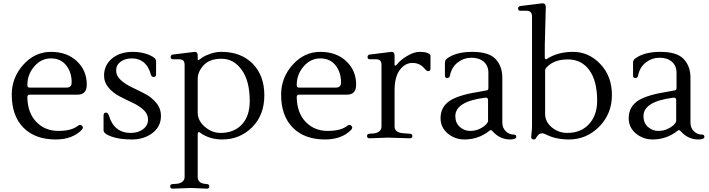

<svg xmlns="http://www.w3.org/2000/svg" viewBox="-20 -820 4227 1144"><path d="M497 -316Q497 -256 443 -256H155Q143 -256 143 -239Q145 -147 196.5 -93.5Q248 -40 327.5 -40Q407 -40 445 -71Q458 -81 469 -70Q480 -59 466 -45Q410 11 312 11Q189 11 119.5 -59.5Q50 -130 50 -256Q50 -358 119 -434.5Q188 -511 283.5 -511Q379 -511 438 -455.5Q497 -400 497 -316ZM407 -329Q407 -389 374.5 -430.5Q342 -472 283.5 -472Q225 -472 184 -424Q143 -376 143 -314Q143 -298 156 -298H376Q407 -298 407 -329Z M939 -129Q939 -66 888.5 -27.5Q838 11 765.5 11Q693 11 645 -6Q597 -23 597 -44V-131Q597 -149 610.5 -149Q624 -149 629 -131Q660 -28 759 -28Q804 -28 833 -50.5Q862 -73 862 -107Q862 -141 835 -165.5Q808 -190 769.5 -208Q731 -226 692.5 -246Q654 -266 627 -297.5Q600 -329 600 -370Q600 -431 647 -471Q694 -511 772 -511Q824 -511 867 -493.5Q910 -476 910 -456V-379Q910 -361 896 -361Q882 -361 878 -379Q851 -472 765 -472Q726 -472 699 -452.5Q672 -433 672 -400.5Q672 -368 699.5 -343Q727 -318 766.5 -299.5Q806 -281 845 -260.5Q884 -240 911.5 -206.5Q939 -173 939 -129Z M1468 -218Q1468 -338 1420 -404Q1372 -470 1300.5 -470Q1229 -470 1193.5 -431.5Q1158 -393 1158 -350V-149Q1158 -101 1200.5 -64.5Q1243 -28 1294 -28Q1374 -28 1421 -78Q1468 -128 1468 -218ZM1142 -511Q1158 -511 1158 -488V-469Q1158 -457 1166.5 -464Q1175 -471 1190 -480.5Q1205 -490 1236 -500.5Q1267 -511 1299 -511Q1416 -511 1485.5 -440.5Q1555 -370 1555 -252Q1555 -134 1482 -61.5Q1409 11 1304 11Q1227 11 1170 -31Q1165 -35 1161.5 -32Q1158 -29 1158 -22V234Q1158 270 1198 275L1215 277Q1227 278 1227 291Q1227 304 1212 304L1117 300L1009 304Q994 304 994 291Q994 278 1006 277L1034 275Q1054 273 1067 262.5Q1080 252 1080 234V-432Q1080 -452 1071.5 -459.5Q1063 -467 1044 -467H1010Q997 -467 997 -480Q997 -493 1010 -495L1140 -511Q1141 -511 1142 -511Z M2102 -316Q2102 -256 2048 -256H1760Q1748 -256 1748 -239Q1750 -147 1801.5 -93.5Q1853 -40 1932.5 -40Q2012 -40 2050 -71Q2063 -81 2074 -70Q2085 -59 2071 -45Q2015 11 1917 11Q1794 11 1724.5 -59.5Q1655 -130 1655 -256Q1655 -358 1724 -434.5Q1793 -511 1888.5 -511Q1984 -511 2043 -455.5Q2102 -400 2102 -316ZM2012 -329Q2012 -389 1979.5 -430.5Q1947 -472 1888.5 -472Q1830 -472 1789 -424Q1748 -376 1748 -314Q1748 -298 1761 -298H1981Q2012 -298 2012 -329Z M2315 -511Q2331 -511 2331 -488V-434Q2331 -429 2335 -429Q2339 -429 2344 -435Q2367 -464 2407.5 -487.5Q2448 -511 2479.5 -511Q2511 -511 2528 -504Q2545 -497 2545 -488V-411Q2545 -396 2531 -396Q2523 -396 2510 -411Q2482 -445 2437.5 -445Q2393 -445 2362 -403Q2331 -361 2331 -282V-66Q2331 -30 2384 -26L2425 -23Q2437 -22 2437 -9Q2437 4 2422 4L2290 0L2182 4Q2167 4 2167 -9Q2167 -22 2179 -23L2207 -25Q2227 -27 2240 -37.5Q2253 -48 2253 -66V-432Q2253 -452 2244.5 -459.5Q2236 -467 2217 -467H2183Q2170 -467 2170 -480Q2170 -493 2183 -495L2313 -511Q2314 -511 2315 -511Z M3056 -5Q3056 11 3020 11Q2958 11 2915 -38Q2908 -45 2904.5 -45Q2901 -45 2894 -39Q2829 11 2748 11Q2691 11 2648 -24.5Q2605 -60 2605 -116Q2605 -187 2667 -224Q2722 -256 2839 -274Q2867 -279 2877 -281Q2890 -282 2890 -295V-387Q2890 -428 2862.5 -452Q2835 -476 2789.5 -476Q2744 -476 2707.5 -448Q2671 -420 2661 -370Q2658 -355 2644.5 -355Q2631 -355 2631 -370V-445Q2631 -462 2642 -470Q2695 -511 2794 -511Q2893 -511 2933 -468Q2973 -425 2973 -357V-90Q2973 -58 2993.5 -38Q3014 -18 3042 -18Q3056 -18 3056 -5ZM2888 -98V-223Q2888 -238 2875 -238Q2874 -238 2872 -238Q2693 -216 2693 -128Q2693 -87 2720 -63.5Q2747 -40 2780.5 -40Q2814 -40 2839.5 -53Q2865 -66 2876.5 -79Q2888 -92 2888 -98Z M3370 11Q3293 11 3237 -17Q3219 -26 3210 -26Q3191 -26 3177 -3Q3171 11 3162 11Q3143 11 3145 -7Q3150 -50 3150 -66V-721Q3150 -740 3141.5 -748Q3133 -756 3115 -756H3080Q3067 -756 3067 -769Q3067 -782 3080 -784L3209 -800Q3211 -800 3214 -800Q3232 -800 3232 -777L3226 -549V-479Q3226 -470 3230 -467.5Q3234 -465 3237 -468Q3302 -511 3395 -511Q3488 -511 3557 -438.5Q3626 -366 3626 -254Q3626 -142 3550.5 -65.5Q3475 11 3370 11ZM3538 -220Q3538 -338 3491.5 -402Q3445 -466 3363.5 -466Q3282 -466 3238 -420Q3228 -410 3228 -400V-142Q3228 -94 3268 -61Q3308 -28 3360 -28Q3442 -28 3490 -81Q3538 -134 3538 -220Z M4177 -5Q4177 11 4141 11Q4079 11 4036 -38Q4029 -45 4025.5 -45Q4022 -45 4015 -39Q3950 11 3869 11Q3812 11 3769 -24.5Q3726 -60 3726 -116Q3726 -187 3788 -224Q3843 -256 3960 -274Q3988 -279 3998 -281Q4011 -282 4011 -295V-387Q4011 -428 3983.5 -452Q3956 -476 3910.5 -476Q3865 -476 3828.5 -448Q3792 -420 3782 -370Q3779 -355 3765.5 -355Q3752 -355 3752 -370V-445Q3752 -462 3763 -470Q3816 -511 3915 -511Q4014 -511 4054 -468Q4094 -425 4094 -357V-90Q4094 -58 4114.5 -38Q4135 -18 4163 -18Q4177 -18 4177 -5ZM4009 -98V-223Q4009 -238 3996 -238Q3995 -238 3993 -238Q3814 -216 3814 -128Q3814 -87 3841 -63.5Q3868 -40 3901.5 -40Q3935 -40 3960.5 -53Q3986 -66 3997.5 -79Q4009 -92 4009 -98Z"/></svg>

Font: Lustria
Style: Regular
Weight: 400
Designer: Matthew Desmond
Foundry: Matthew Desmond
Version: Version 001.001; ttfautohint (v1.6)